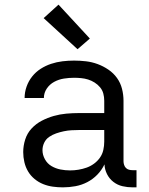

<svg xmlns="http://www.w3.org/2000/svg" viewBox="-20 -799 640 827"><path d="M251 8Q229 8 207.5 5Q186 2 166 -6Q146 -14 129 -28Q112 -42 101 -60.5Q90 -79 85 -100.5Q80 -122 80 -144Q80 -171 88.5 -198Q97 -225 116 -245.5Q135 -266 160 -279Q185 -292 211.5 -299.5Q238 -307 265.5 -309.5Q293 -312 321 -312H429V-365Q429 -381 425 -396Q421 -411 411 -423Q401 -435 387.5 -443.5Q374 -452 359.5 -456.5Q345 -461 329.5 -462.5Q314 -464 299 -464Q277 -464 255 -460.5Q233 -457 213.5 -446.5Q194 -436 181.5 -417.5Q169 -399 169 -377Q169 -377 169 -377Q169 -377 169 -377H86Q86 -377 86 -377Q86 -377 86 -377Q86 -402 94.5 -426Q103 -450 118.5 -469.5Q134 -489 155 -502.5Q176 -516 200 -524Q224 -532 249 -535Q274 -538 299 -538Q325 -538 350.5 -535Q376 -532 400.5 -523Q425 -514 447 -499Q469 -484 484 -463Q499 -442 505.5 -416.5Q512 -391 512 -365V-104Q512 -97 514.5 -89Q517 -81 522.5 -75.5Q528 -70 535.5 -68Q543 -66 551 -66H568V8H551Q529 8 507.5 3Q486 -2 468.5 -15.5Q451 -29 441 -49Q431 -69 430 -91Q418 -66 399 -46.5Q380 -27 356 -14.5Q332 -2 305 3Q278 8 251 8ZM282 -65Q300 -65 318 -68Q336 -71 353 -77Q370 -83 385 -94Q400 -105 410.5 -120Q421 -135 425 -153Q429 -171 429 -189V-239H321Q304 -239 287.5 -238Q271 -237 254.5 -233.5Q238 -230 222 -224.5Q206 -219 192 -209.5Q178 -200 170.5 -184.5Q163 -169 163 -152Q163 -132 173.5 -113Q184 -94 202 -83.5Q220 -73 240.5 -69Q261 -65 282 -65ZM314 -587 168 -721 232 -779 367 -633Z"/></svg>

Font: Iosevka Mono
Style: Regular
Weight: 400
Designer: Belleve Invis
Foundry: Belleve Invis
Version: Version 11.1.1